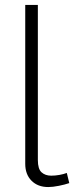

<svg xmlns="http://www.w3.org/2000/svg" viewBox="-20 -750 300 776"><path d="M82 -730H133V-103Q133 -67 148 -53.5Q163 -40 187 -40Q203 -40 220 -43Q237 -46 250 -51L260 -10Q243 -4 218 1Q193 6 175 6Q133 6 107.5 -19.5Q82 -45 82 -88Z"/></svg>

Font: Raleway Thin Light
Style: Regular
Weight: 300
Version: Version 4.026